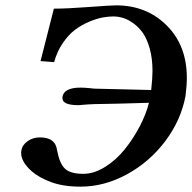

<svg xmlns="http://www.w3.org/2000/svg" viewBox="-20 -678 711 710"><path d="M333 -350.1 539.1 -345.2Q543.9 -388.2 543.9 -416Q543.9 -461.4 533.9 -497.6Q523.9 -533.7 508.8 -555.4Q493.7 -577.1 473.6 -591.6Q453.6 -606 435.3 -611.6Q417 -617.2 398.9 -617.2Q380.9 -617.2 359.4 -613.3Q337.9 -609.4 309.8 -597.7Q281.7 -585.9 257.8 -568.1Q233.9 -550.3 212.4 -519Q190.9 -487.8 180.2 -448.2L129.9 -452.1L179.2 -646Q227.5 -646 308.8 -652.1Q390.1 -658.2 409.2 -658.2Q522 -658.2 596.4 -584Q670.9 -509.8 670.9 -390.1Q670.9 -361.3 666 -323.2Q649.4 -233.9 591.6 -156.7Q533.7 -79.6 450 -33.7Q366.2 12.2 277.8 12.2Q213.9 12.2 168.9 -4.6Q124 -21.5 98.1 -43.9Q58.1 -79.1 58.1 -112.8Q58.1 -118.2 59.1 -121.1Q62 -141.6 81.8 -155.8Q101.6 -169.9 127.9 -169.9Q185.1 -169.9 190.9 -123Q200.2 -72.8 220.5 -54Q240.7 -35.2 288.1 -35.2Q327.6 -35.2 368.7 -60.8Q409.7 -86.4 441.4 -126Q473.1 -165.5 496.8 -210.9Q520.5 -256.3 530.8 -297.9Q403.8 -293.9 328.1 -293Q325.2 -293 318.4 -292.5Q311.5 -292 307.1 -292Q273.4 -289.1 270 -289.1Q210.9 -289.1 210.9 -314.9V-319.8Q216.8 -354 277.8 -354Q291.5 -354 311 -352.1Q326.7 -350.1 333 -350.1Z"/></svg>

Font: Linux Libertine G
Style: Bold Italic
Weight: 700
Italic angle: -11.5°
Designer: Philipp H. Poll
Foundry: Philipp H. Poll
Version: Version 4.1.0